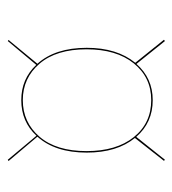

<svg xmlns="http://www.w3.org/2000/svg" viewBox="5 -588 449 500"><g transform="rotate(90 230.0 -338.5)"><path d="M399.9 -135.7 396.5 -133.8 334 -208.5Q297.4 -168.9 241.2 -168.9Q186 -168.9 149.4 -208L87.4 -133.8L84.5 -135.7L146.5 -210.9Q105 -257.3 105 -339.4Q105 -418 144 -465.8L84 -540.5L87.4 -543L147 -468.8Q184.1 -511.2 241.2 -511.2Q299.8 -511.2 336.9 -468.3L396.5 -543L399.4 -540.5L339.8 -464.8Q377.9 -418 377.9 -339.4Q377.9 -257.3 336.4 -210.9ZM241.2 -172.9Q299.3 -172.9 336.7 -216.6Q374 -260.3 374 -338.9Q374 -416.5 337.6 -461.9Q301.3 -507.3 241.2 -507.3Q182.1 -507.3 145.5 -461.9Q108.9 -416.5 108.9 -338.9Q108.9 -260.3 146.2 -216.6Q183.6 -172.9 241.2 -172.9Z"/></g></svg>

Font: Fira Sans Compressed Four
Style: Italic
Weight: 100
Width: 3
Italic angle: -8°
Designer: Carrois Corporate & Edenspiekermann AG
Foundry: Carrois Corporate GbR & Edenspiekermann AG
Version: Version 4.203;PS 004.203;hotconv 1.0.88;makeotf.lib2.5.64775